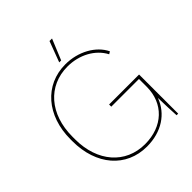

<svg xmlns="http://www.w3.org/2000/svg" viewBox="-238 -1030 1187 1187"><g transform="rotate(-45 355.5 -436.0)"><path d="M415 -880H393L342 -744H359ZM358 8C486 8 581 -56 618 -157C619 -98 622 -37 624 0H638V-342H376V-323H618V-255C618 -109 515 -11 360 -11C190 -11 75 -143 75 -338V-362C75 -558 190 -690 360 -690C463 -690 554 -641 596 -561L612 -571C572 -654 471 -709 360 -709C180 -709 55 -565 55 -359V-342C55 -133 177 8 358 8Z"/></g></svg>

Font: Fixel Text Thin
Style: Regular
Weight: 100
Width: 4
Designer: AlfaBravo + MacPaw
Foundry: Kyrylo Tkachov, Marchela Mozhyna, Serhii Makarenko, Maria Weinstein, Zakhar Kryvoshyya
Version: Version 1.211